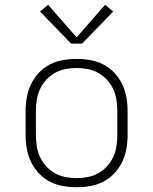

<svg xmlns="http://www.w3.org/2000/svg" viewBox="-20 -774 640 802"><path d="M300 8Q271 8 242.5 3Q214 -2 188 -15.5Q162 -29 142 -50.5Q122 -72 109.5 -98Q97 -124 92 -152.5Q87 -181 87 -210V-310Q87 -339 92 -367.5Q97 -396 109.5 -422Q122 -448 142 -469.5Q162 -491 188 -504.5Q214 -518 242.5 -523Q271 -528 300 -528Q329 -528 357.5 -523Q386 -518 412 -504.5Q438 -491 458 -469.5Q478 -448 490.5 -422Q503 -396 508 -367.5Q513 -339 513 -310V-210Q513 -181 508 -152.5Q503 -124 490.5 -98Q478 -72 458 -50.5Q438 -29 412 -15.5Q386 -2 357.5 3Q329 8 300 8ZM300 -30Q323 -30 346.5 -34.5Q370 -39 390.5 -50.5Q411 -62 427 -79.5Q443 -97 453 -118.5Q463 -140 466.5 -163.5Q470 -187 470 -210V-310Q470 -333 466.5 -356.5Q463 -380 453 -401.5Q443 -423 427 -440.5Q411 -458 390.5 -469.5Q370 -481 346.5 -485.5Q323 -490 300 -490Q277 -490 253.5 -485.5Q230 -481 209.5 -469.5Q189 -458 173 -440.5Q157 -423 147 -401.5Q137 -380 133.5 -356.5Q130 -333 130 -310V-210Q130 -187 133.5 -163.5Q137 -140 147 -118.5Q157 -97 173 -79.5Q189 -62 209.5 -50.5Q230 -39 253.5 -34.5Q277 -30 300 -30ZM277 -592 147 -726 181 -754 300 -618 419 -754 453 -726 323 -592Z"/></svg>

Font: Iosevka SS04 XLt Ex
Style: Regular
Weight: 200
Width: 7
Monospace: yes
Designer: Belleve Invis
Foundry: Belleve Invis
Version: Version 19.0.0; ttfautohint (v1.8.4)